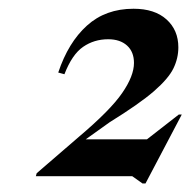

<svg xmlns="http://www.w3.org/2000/svg" viewBox="-20 -744 446 450"><path d="M406 -475.5 321 -314H314L290 -331H64L66 -338L164.5 -423Q238.5 -485.5 266.2 -525.8Q294 -566 294 -596.5Q294 -622.5 277.8 -637.2Q261.5 -652 233.5 -652Q200.5 -652 174.8 -634.2Q149 -616.5 131 -570L116.5 -574Q140 -644.5 183.8 -684Q227.5 -723.5 293 -723.5Q342.5 -723.5 370.2 -698.5Q398 -673.5 398 -633Q398 -607.5 386.5 -583.8Q375 -560 340.8 -530.2Q306.5 -500.5 237 -457.5L181 -417.5H324.5L399 -475.5Z"/></svg>

Font: Newsreader Display SemiBold
Style: Italic
Weight: 600
Italic angle: -17°
Designer: Hugues Gentile
Foundry: Production Type
Version: Version 1.001